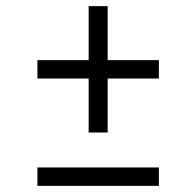

<svg xmlns="http://www.w3.org/2000/svg" viewBox="-20 -605 640 626"><path d="M269 -173H331V-349H498V-409H331V-585H269V-409H102V-349H269ZM102 1H498V-59H102Z"/></svg>

Font: Red Hat Display
Style: Regular
Weight: 400
Designer: Pentagram, MCKL
Foundry: Pentagram, MCKL
Version: Version 1.023